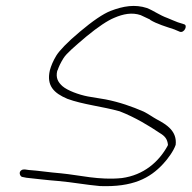

<svg xmlns="http://www.w3.org/2000/svg" viewBox="-20 -591 646 647"><path d="M53 -18C41 -11 48 3 54 5L69 8C98 11 138 16 177 19C223 23 271 32 317 36C427 40 485 10 530 -39C545 -55 565 -82 572 -103C577 -149 542 -171 508 -189C495 -196 482 -206 464 -215C425 -232 382 -247 336 -256L276 -266C245 -272 207 -286 190 -301C176 -314 167 -328 173 -353L174 -354C178 -366 184 -379 194 -395C204 -411 231 -434 271 -468C311 -501 343 -522 365 -531C395 -544 425 -550 454 -540L486 -525V-524C509 -510 540 -501 567 -492L586 -484C601 -479 613 -505 601 -509L579 -516C567 -521 556 -525 545 -530C517 -540 500 -554 475 -564C435 -577 396 -571 352 -554C327 -544 293 -521 249 -484C206 -448 180 -420 170 -404C159 -386 152 -369 148 -354C136 -302 162 -277 207 -258C258 -239 326 -232 383 -216C435 -196 484 -166 518 -143C535 -133 544 -123 546 -103L545 -100C515 -45 464 -1 391 9C314 17 248 -1 185 -7C147 -10 109 -16 79 -18H78L64 -20C61 -20 56 -20 53 -18ZM317 36H318ZM475 -564Z"/></svg>

Font: Stray Cat
Style: LtExtObl
Weight: 300
Version: Version 1.0